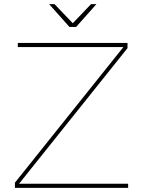

<svg xmlns="http://www.w3.org/2000/svg" viewBox="-20 -906 690 926"><path d="M347 -776H315L217 -886H243L331 -794L419 -886H445ZM72 -20H598V0H52V-25L575 -679H66V-699H595V-674Z"/></svg>

Font: Montserrat arm Thin
Style: Regular
Weight: 250
Designer: Julieta Ulanovsky
Foundry: Julieta Ulanovsky
Version: Version 6.000;PS 006.000;hotconv 1.0.88;makeotf.lib2.5.64775